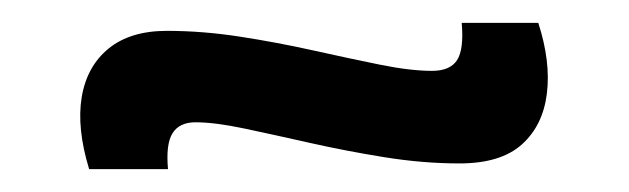

<svg xmlns="http://www.w3.org/2000/svg" viewBox="-20 -389 550 168"><path d="M382 -246Q350 -246 316 -251.5Q282 -257 251 -264Q220 -271 194 -276.5Q168 -282 151 -282Q137 -282 131 -272.5Q125 -263 127 -241H58Q47 -277 51.5 -304Q56 -331 75 -346.5Q94 -362 126 -362Q157 -362 189.5 -357Q222 -352 253.5 -345Q285 -338 312 -332.5Q339 -327 358 -327Q374 -327 380 -336.5Q386 -346 384 -369H451Q462 -335 458.5 -307Q455 -279 436.5 -262.5Q418 -246 382 -246Z"/></svg>

Font: Bricolage Grotesque
Style: Regular
Weight: 400
Designer: Mathieu Triay
Foundry: Atelier Triay
Version: Version 1.001;gftools[0.9.33.dev8+g029e19f]